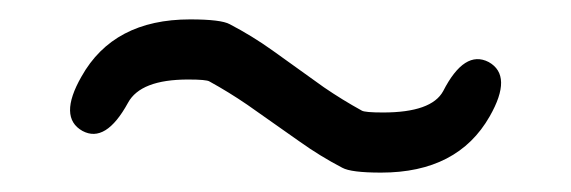

<svg xmlns="http://www.w3.org/2000/svg" viewBox="-20 -467 589 198"><path d="M373 -289Q342 -289 333 -294Q310 -306 289 -321L235 -359Q216 -372 196 -383Q193 -385 174 -385Q125 -385 112 -361Q89 -319 65 -332Q40 -346 64 -388Q97 -447 176 -447Q208 -447 217 -442Q240 -430 261 -415L314 -377Q333 -364 353 -353Q356 -351 375 -351Q425 -351 437 -373Q459 -416 484 -403Q509 -389 485 -347Q452 -289 373 -289Z"/></svg>

Font: Resource Han Rounded JP Normal
Style: Regular
Weight: 350
Designer: Cyano Hao (round all glyphs); Ryoko NISHIZUKA 西塚涼子 (kana, bopomofo & ideographs); Paul D. Hunt (Latin, Greek & Cyrillic)
Foundry: Cyano Hao
Version: 0.990